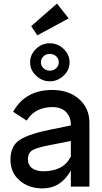

<svg xmlns="http://www.w3.org/2000/svg" viewBox="-20 -1035 564 1065"><path d="M373 -342Q373 -387 346 -414Q319 -441 272 -441Q174 -441 128 -366L53 -415Q120 -536 270 -536Q361 -536 418.5 -485.5Q476 -435 476 -354V0H373V-89Q317 10 216 10Q139 10 88.5 -34Q38 -78 38 -149Q38 -227 91.5 -260.5Q145 -294 274 -319L373 -339ZM135 -151Q135 -119 158.5 -102Q182 -85 220 -85Q333 -85 373 -167V-253L261 -231Q191 -218 163 -203.5Q135 -189 135 -151ZM147 -689Q147 -732 179.5 -763.5Q212 -795 256 -795Q300 -795 333 -763.5Q366 -732 366 -689Q366 -647 333 -615.5Q300 -584 256 -584Q213 -584 180 -615.5Q147 -647 147 -689ZM153 -890 296 -1015 361 -933 187 -839ZM207 -689Q207 -670 221.5 -656.5Q236 -643 256 -643Q277 -643 291.5 -656.5Q306 -670 306 -689Q306 -710 291.5 -723Q277 -736 256 -736Q235 -736 221 -722.5Q207 -709 207 -689Z"/></svg>

Font: Easer Grotesk
Style: Regular
Weight: 400
Designer: Boardeaser, Bonnie Shaver-Troup, Thomas Jockin
Foundry: Lexend
Version: Version 1.008;Glyphs 3.1.2 (3151)